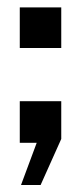

<svg xmlns="http://www.w3.org/2000/svg" viewBox="-20 -395 224 531"><path d="M149.4 -262.2H34.7V-374.5H149.4ZM92.3 116.7H38.1L81.5 0H34.7V-115.2H149.4V-10.7Z"/></svg>

Font: Agdasima
Style: Bold
Weight: 700
Width: 3
Designer: The DocRepair Project, Patric King
Foundry: Google
Version: Version 2.002